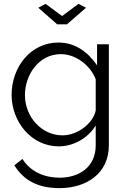

<svg xmlns="http://www.w3.org/2000/svg" viewBox="-20 -750 658 993"><path d="M216 -730 178 -710 276 -624H326L425 -710L386 -730L301 -667ZM40 -259C40 -122 141 7 284 7C359 7 435 -35 475 -101V2C475 114 389 169 288 169C210 169 137 138 96 72L54 105C100 177 168 223 288 223C427 223 543 147 543 2V-521H482V-412C436 -479 371 -530 282 -530C139 -530 40 -404 40 -259ZM475 -179C463 -115 384 -50 303 -50C195 -50 109 -146 109 -258C109 -361 179 -470 295 -470C370 -470 446 -415 475 -340Z"/></svg>

Font: FIGSv2-sans-serif
Style: Regular
Weight: 400
Designer: Matt McInerney, Pablo Impallari, Rodrigo Fuenzalida,Mirko Velimirovic
Foundry: Matt McInerney, Pablo Impallari, Rodrigo Fuenzalida
Version: Version 4.021;hotconv 1.0.109;makeotfexe 2.5.65596